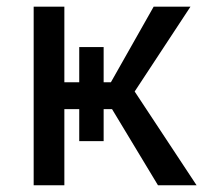

<svg xmlns="http://www.w3.org/2000/svg" viewBox="-20 -548 640 568"><path d="M543.5 -528.3 378.4 -277.3 561.5 0H447.3L311.5 -225.1H286.6V-130.4H214.4V-225.1H170.4V0H79.6V-528.3H170.4V-304.7H214.4V-408.7H286.6V-304.7H308.1L434.6 -528.3Z"/></svg>

Font: Roboto Mono
Style: Regular
Weight: 400
Designer: Google
Version: Version 2.000985; 2015; ttfautohint (v1.3)